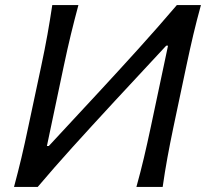

<svg xmlns="http://www.w3.org/2000/svg" viewBox="-20 -733 808 753"><path d="M35 0Q51 -59.5 64 -114.2Q77 -169 91 -236L141.5 -473Q156 -541 166 -597Q176 -653 185 -713H287.5Q271.5 -653.5 258 -597.8Q244.5 -542 230 -473.5L164 -160.5H171.5L370.5 -375Q446 -456.5 522 -540.5Q598 -624.5 673.5 -713H768Q751.5 -653 738.2 -597Q725 -541 710.5 -472.5L660.5 -236Q646.5 -169 636.5 -114.2Q626.5 -59.5 618 0H515Q531.5 -59.5 544.5 -114.5Q557.5 -169.5 571.5 -235.5L639 -554H632L429 -335.5Q337 -236 264.2 -155.5Q191.5 -75 128 0Z"/></svg>

Font: Commissioner Flair
Style: Italic
Weight: 400
Italic angle: -12°
Designer: Kostas Bartsokas
Foundry: Kostas Bartsokas
Version: Version 1.000; ttfautohint (v1.8.3)